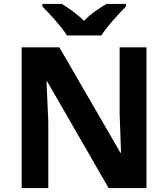

<svg xmlns="http://www.w3.org/2000/svg" viewBox="-20 -954 853 974"><path d="M320 -774H494C522 -819 583 -885 619 -921V-934H520C485 -913 440 -884 406 -848C371 -884 329 -912 294 -934H195V-921C232 -884 292 -819 320 -774ZM723 0V-714H587V-376C589 -310 592 -245 594 -179H591L281 -714H90V0H225V-336C222 -404 219 -472 216 -540H220L531 0Z"/></svg>

Font: Noto Sans Gunjala Gondi
Style: Bold
Weight: 700
Designer: Ek Type
Foundry: Ek Type
Version: Version 1.004